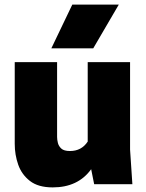

<svg xmlns="http://www.w3.org/2000/svg" viewBox="-20 -800 635 834"><path d="M209 14Q146 14 110 -14Q74 -42 59 -85Q44 -128 44 -175V-530H228V-205Q228 -193 231.5 -179Q235 -165 246.5 -154.5Q258 -144 284 -144Q334 -144 361 -185V-530H545V-150L555 0H389L376 -65Q319 14 209 14ZM385 -590H203L294 -780H496Z"/></svg>

Font: Tanohe Sans Black
Style: Regular
Weight: 900
Designer: Village Type and Design LLC & Cristiano Sobral
Foundry: Cooper Hewitt Smithsonian Design Museum
Version: Version 1.00;March 11, 2020;FontCreator 12.0.0.2522 64-bit; 